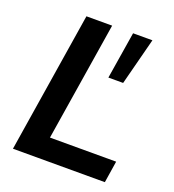

<svg xmlns="http://www.w3.org/2000/svg" viewBox="-129 -805 819 905"><g transform="rotate(20 280.0 -352.5)"><path d="M38 0 150 -705H279L184 -109H516L499 0ZM346 -469 384 -705H481L420 -469Z"/></g></svg>

Font: Mulish
Style: Bold Italic
Weight: 700
Italic angle: -9°
Designer: Vernon Adams
Foundry: Vernon Adams
Version: Version 3.603; ttfautohint (v1.8.3)